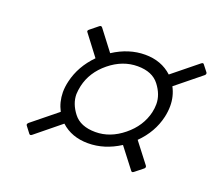

<svg xmlns="http://www.w3.org/2000/svg" viewBox="-80 -548 713 630"><g transform="rotate(20 276.5 -232.5)"><path d="M333 -357.4Q280.8 -357.4 235.6 -320.6Q190.4 -283.7 178.7 -231.9Q175.3 -216.3 174.8 -202.6Q174.8 -169.4 199 -138.2Q223.1 -106.9 275.4 -106.9Q326.7 -106.9 371.8 -143.6Q417 -180.2 429.2 -231.9Q432.6 -247.1 432.6 -261.2Q432.6 -294.4 408.4 -325.9Q384.3 -357.4 333 -357.4ZM343.3 -401.4Q399.9 -401.4 437.5 -366.7L524.4 -437Q527.8 -439.9 530.3 -439.9Q532.7 -439.9 534.2 -437.5L551.8 -415Q552.7 -413.1 552.7 -411.6Q552.7 -408.2 549.3 -405.3L461.9 -334.5Q477.5 -305.2 477.5 -271Q477.5 -252.4 473.1 -232.4Q460 -174.8 415 -130.4L469.2 -60.1Q471.2 -57.1 470.7 -54.7Q470.2 -52.2 467.8 -49.8L439.5 -27.3Q436.5 -24.9 434.1 -24.9Q431.6 -24.9 429.7 -27.8L375.5 -98.1Q322.3 -64 265.1 -64Q208 -64 170.9 -98.1L84.5 -27.8Q81.1 -24.9 78.6 -24.9Q76.2 -24.9 74.2 -27.3L57.1 -49.8Q55.7 -51.8 55.7 -53.7Q55.7 -56.6 59.6 -60.1L146.5 -130.4Q131.3 -159.2 130.9 -193.4Q130.9 -212.4 135.7 -232.4Q148.9 -289.1 193.4 -334.5L139.6 -405.3Q137.2 -407.7 137.7 -410.2Q138.2 -412.6 141.1 -415L168.9 -437.5Q171.9 -439.9 174.3 -439.9Q176.8 -439.9 179.2 -437L232.9 -366.7Q286.6 -401.4 343.3 -401.4Z"/></g></svg>

Font: Caudex
Style: Italic
Weight: 400
Italic angle: -13°
Version: Version 1.04